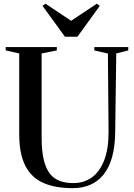

<svg xmlns="http://www.w3.org/2000/svg" viewBox="-20 -994 714 1024"><path d="M368.5 9.5Q274.5 9.5 211 -18.5Q147.5 -46.5 115 -110Q82.5 -173.5 82.5 -279V-709L10.5 -725V-743H283V-725L202 -709V-261.5Q202 -188 213.8 -140.5Q225.5 -93 247.5 -66Q269.5 -39 300.8 -28.2Q332 -17.5 371 -17.5Q427 -17.5 469.2 -47.5Q511.5 -77.5 535.5 -138.8Q559.5 -200 559 -292.5L555.5 -708.5L483 -725V-743H664V-725L600 -709L594.5 -295.5Q594 -214 577.8 -156.2Q561.5 -98.5 531.5 -62Q501.5 -25.5 460.2 -8Q419 9.5 368.5 9.5ZM326.5 -798 207 -962.5 222.5 -974.5 359.5 -883 496.5 -974.5 512 -962.5 393 -798Z"/></svg>

Font: Merriweather 144pt Medium
Style: Regular
Weight: 500
Version: Version 2.100